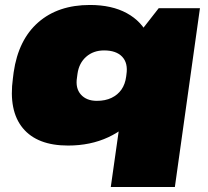

<svg xmlns="http://www.w3.org/2000/svg" viewBox="-20 -573 837 773"><path d="M254 13Q130 13 72 -57Q14 -127 32 -258L35 -282Q54 -413 134 -483Q214 -553 342 -553Q430 -553 490.5 -520Q551 -487 578.5 -426.5Q606 -366 595 -284L591 -257Q579 -175 533.5 -114.5Q488 -54 416 -20.5Q344 13 254 13ZM370 -167Q404 -167 429 -179Q454 -191 469 -212.5Q484 -234 488 -265L489 -273Q496 -319 472 -344.5Q448 -370 399 -370Q356 -370 327 -344.5Q298 -319 292 -276L290 -261Q283 -218 305.5 -192.5Q328 -167 370 -167ZM785 -540 684 180H426L508 -398L619 -540Z"/></svg>

Font: Pathway Extreme 28pt Black
Style: Italic
Weight: 900
Italic angle: -8°
Designer: Eduardo Rodriguez Tunni
Foundry: Eduardo Rodriguez Tunni
Version: Version 1.001;gftools[0.9.26]